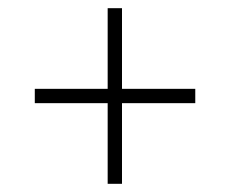

<svg xmlns="http://www.w3.org/2000/svg" viewBox="-20 -592 550 469"><path d="M243 -143V-340H65V-375H243V-572H278V-375H457V-340H278V-143Z"/></svg>

Font: Noto Serif SemiCondensed ExtraLight
Style: Italic
Weight: 200
Width: 4
Italic angle: -12°
Designer: Monotype Design Team
Foundry: Monotype Imaging Inc.
Version: Version 2.013